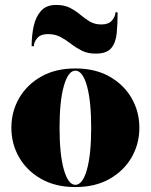

<svg xmlns="http://www.w3.org/2000/svg" viewBox="-20 -747 610 777"><path d="M173.5 -609Q144.5 -609 130.8 -592.8Q117 -576.5 117 -560H108Q108 -602.5 116.2 -640.8Q124.5 -679 146 -703Q167.5 -727 207 -727Q241 -727 263.8 -715Q286.5 -703 305 -687.5Q323.5 -672 343.2 -660Q363 -648 390.5 -648Q419.5 -648 433.2 -664.2Q447 -680.5 447 -697H456Q456 -649.5 452.2 -611.8Q448.5 -574 430 -552Q411.5 -530 367 -530Q334.5 -530 311 -542Q287.5 -554 267.5 -569.5Q247.5 -585 225.5 -597Q203.5 -609 173.5 -609ZM26 -230Q26 -295 57.2 -349.5Q88.5 -404 146.5 -437Q204.5 -470 285 -470Q365.5 -470 423.5 -437Q481.5 -404 512.8 -349.5Q544 -295 544 -230Q544 -165 512.8 -110.5Q481.5 -56 423.5 -23Q365.5 10 285 10Q204.5 10 146.5 -23Q88.5 -56 57.2 -110.5Q26 -165 26 -230ZM221 -230Q221 -122 238.5 -60.5Q256 1 285 1Q314.5 1 331.8 -60.5Q349 -122 349 -230Q349 -338 331.8 -399.5Q314.5 -461 285 -461Q256 -461 238.5 -399.5Q221 -338 221 -230Z"/></svg>

Font: Bodoni* 24pt Fatface
Style: Regular
Weight: 900
Version: Version 2.3